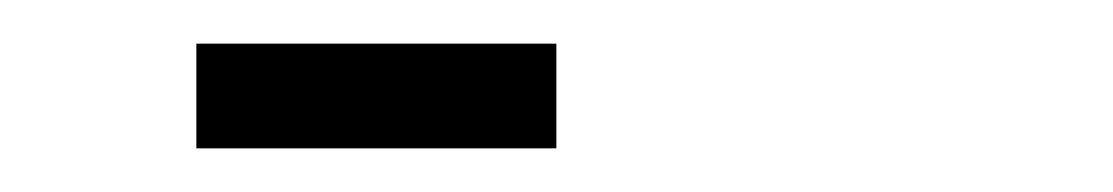

<svg xmlns="http://www.w3.org/2000/svg" viewBox="-20 -804 510 88"><path d="M70 -784H235V-736H70Z"/></svg>

Font: Facade Sud
Style: Regular
Weight: 100
Designer: Éléonore Fines
Foundry: Velvetyne Type Foundry
Version: Version 1.001;Glyphs 3.2 (3202)